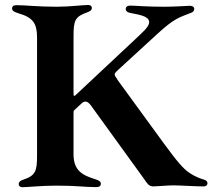

<svg xmlns="http://www.w3.org/2000/svg" viewBox="-20 -754 866 781"><path d="M604 4.3C614.7 4.3 664.1 0 683.9 0C712 0 778.1 4.3 807.5 4.3C820.3 4.3 823.9 -2.8 823.9 -9.2C823.9 -15.6 818.5 -20.6 811.8 -22.7C799.4 -26.6 775.9 -33 747.2 -53.3C727.6 -66.8 703.5 -92.3 647.7 -169L457.4 -430L457.7 -430.4L449.2 -443.2C445 -450.3 445.7 -454.9 451.3 -460.6L460.2 -469.5L619 -615.1C691.8 -682.2 709.5 -682.5 757.5 -702.1C764.6 -704.9 769.9 -708.8 770.2 -718C769.9 -726.6 761.4 -730.1 753.2 -730.5C735.8 -730.1 695.3 -726.6 648.4 -726.6C567.1 -726.6 534.4 -731.2 508.5 -731.2C500.7 -730.8 491.5 -728 491.5 -717.3C491.5 -708.5 498.9 -703.8 508.5 -701.7C541.9 -694.6 585.2 -689.6 586.6 -665.5C587.7 -654.8 580.6 -641 546.9 -610.1L287.3 -366.8C281.2 -362.2 279.5 -362.9 279.1 -371.1V-604.4C279.1 -671.5 284.4 -686.1 336.6 -704.5C348 -708.5 353.7 -714.1 353.7 -721.6C353.7 -728.7 348.7 -733.7 338.8 -733.7C316.1 -733.7 263.8 -726.6 211.3 -726.6C128.6 -726.6 87 -733 46.5 -733C34.1 -733 29.1 -727.3 29.1 -719.5C29.1 -710.9 35.9 -705.6 56.1 -699.6C113.3 -682.9 130.7 -659.4 130.7 -602.3V-120.7C130.7 -57.9 124.6 -39.4 73.2 -22.7C61.4 -18.8 56.1 -13.1 56.1 -5.3C56.1 2.1 61.1 7.5 71.4 7.5C92 7.5 145.6 1.1 211.6 1.1C290.8 1.1 323.5 7.1 370.7 7.1C385.7 7.1 390.3 1.1 390.3 -6.4C390.3 -14.9 383.9 -20.2 365.8 -25.6C314.3 -41.2 279.1 -61.4 279.1 -125.7V-291.9C279.1 -300.1 279.8 -303.3 280.2 -304L296.9 -319.6L308.6 -330.3L309.7 -331.3L313.6 -334.9C326.3 -345.5 337 -341.6 349.4 -325.6L566.4 -25.6C578.1 -9.2 584.2 4.3 604 4.3Z"/></svg>

Font: Margiela Serif Semibold
Style: Regular
Weight: 600
Designer: Andreas Faust, Stefan Endress
Version: Version 1.002;FEAKit 1.0